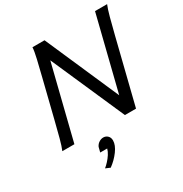

<svg xmlns="http://www.w3.org/2000/svg" viewBox="-213 -860 1218 1278"><g transform="rotate(-30 396.0 -221.5)"><path d="M239.7 -648.4 310.5 -698.7 595.2 -47.9 524.9 0ZM524.9 0 698.7 -698.7H791.5Q779.3 -669.9 764.6 -615.7Q750 -561.5 732.4 -490.7L610.4 0ZM310.5 -698.7 136.7 0H43.9Q56.6 -28.8 71 -83Q85.4 -137.2 103 -208L173.3 -490.7Q190.9 -561 203.6 -615.5Q216.3 -669.9 217.8 -698.7ZM257.8 133.8 267.6 95.7Q275.9 77.6 292 67.4Q308.1 57.1 324.7 57.1Q344.7 57.1 358.4 70.6Q372.1 84 372.1 106.4Q372.1 142.1 341.1 184.1Q310.1 226.1 268.1 256.3L232.9 241.2Q247.1 230 263.4 212.4Q279.8 194.8 293.2 174.1Q306.6 153.3 311.5 133.8Z"/></g></svg>

Font: Andika
Style: Italic
Weight: 400
Italic angle: -14°
Designer: Victor Gaultney, Annie Olsen, Julie Remington, Don Collingsworth, Eric Hays, Becca Hirsbrunner
Foundry: SIL International
Version: Version 6.101